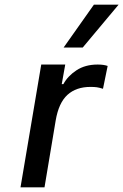

<svg xmlns="http://www.w3.org/2000/svg" viewBox="-20 -804 529 824"><path d="M157 -527H260L245 -443H252Q271 -478 308.5 -502.5Q346 -527 399 -527Q425 -527 442 -521L422 -423Q406 -428 395.5 -429.5Q385 -431 368 -431Q307 -431 269.5 -397Q232 -363 219 -287L171 0H68ZM253 -600 383 -784H489L335 -600Z"/></svg>

Font: Be Vietnam Medium
Style: Italic
Weight: 500
Italic angle: -9.444°
Designer: Gabriel Lam
Foundry: TypeRant
Version: Version 3.000